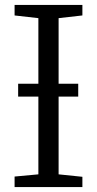

<svg xmlns="http://www.w3.org/2000/svg" viewBox="-20 -763 396 783"><path d="M136.5 -52V-689L39.5 -700V-743H316V-700L219 -689V-52L316 -42V0H39.5V-43ZM299 -421.5V-369H54V-421.5Z"/></svg>

Font: Merriweather Light
Style: Regular
Weight: 300
Designer: Eben Sorkin
Foundry: Eben Sorkin
Version: Version 2.100